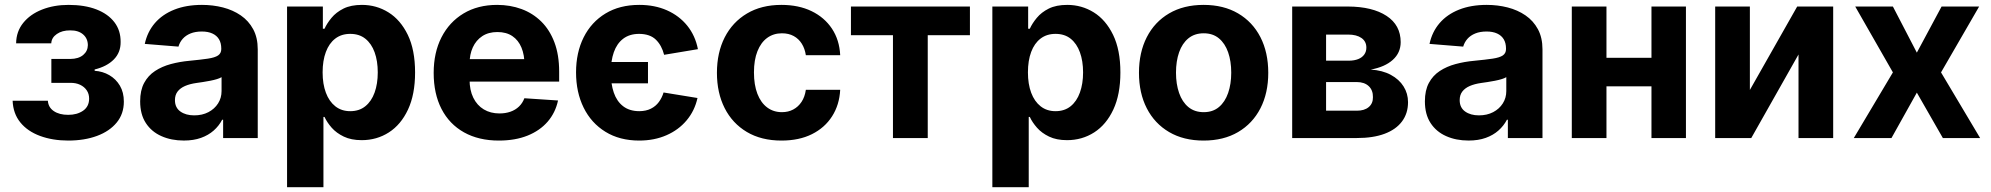

<svg xmlns="http://www.w3.org/2000/svg" viewBox="-20 -573 8265 797"><path d="M32.4 -154.9H178.7Q180.4 -127.4 203.4 -111.8Q226.4 -96.2 263.1 -96.3Q299.9 -96.2 324.9 -113.4Q349.8 -130.7 350 -163.5Q350 -183.2 340.1 -197.9Q330.3 -212.6 312.7 -221Q295.2 -229.4 271.7 -229.1H193.2V-328.3H271.7Q306.2 -328.6 325.3 -344.8Q344.4 -360.9 344.7 -385.7Q344.4 -413.3 324.9 -430.2Q305.3 -447.2 271.5 -446.9Q238.2 -447.2 216 -431.9Q193.8 -416.7 192.8 -393H46.9Q47.5 -442.2 76.4 -478Q105.3 -513.9 154.6 -533.3Q203.9 -552.7 264.6 -552.7Q331.6 -552.7 380 -534Q428.4 -515.3 454.8 -480.9Q481.2 -446.5 480.7 -398.6Q481.2 -355.4 452.5 -326.2Q423.9 -297.1 372.9 -284.6V-279.1Q406.2 -277 433.8 -261Q461.4 -245 477.8 -217.2Q494.1 -189.5 494.1 -151.2Q494.1 -100.5 464.5 -64.4Q434.8 -28.2 382.8 -8.9Q330.9 10.4 263.5 10.5Q198 10.4 146.4 -8.7Q94.7 -27.7 64.6 -64.6Q34.5 -101.5 32.4 -154.9Z M743.1 10.4Q691 10.4 649.9 -8Q608.7 -26.3 585.3 -62.4Q561.8 -98.5 561.8 -152.3Q561.8 -198 578.3 -228.7Q594.8 -259.4 623.6 -278.3Q652.4 -297.2 689.2 -307.1Q726 -317 766.7 -320.7Q814.2 -325.3 843.1 -329.6Q872.1 -333.9 885.3 -342.9Q898.5 -352 898.5 -369.3V-371.7Q898.5 -394.2 889.1 -410Q879.6 -425.7 861.6 -433.9Q843.6 -442.2 817.9 -442.2Q790.7 -442.2 770.8 -434.1Q751 -426 738.5 -411.9Q726 -397.8 720.8 -379.5L581 -390.8Q591.6 -440.6 622.8 -477Q654 -513.3 703.6 -533Q753.1 -552.7 818.5 -552.7Q863.9 -552.7 905.4 -542.1Q946.9 -531.4 979.5 -509.1Q1012.1 -486.7 1031 -451.7Q1049.9 -416.7 1049.9 -368.2V0H906.2V-76H902.2Q889 -50.5 867 -31.1Q845.1 -11.7 814.4 -0.7Q783.6 10.4 743.1 10.4ZM786.2 -94.1Q819.6 -94.1 845.2 -107.5Q870.7 -120.9 885.2 -143.7Q899.7 -166.5 899.7 -194.9V-252.7Q892.9 -248.4 880.5 -244.6Q868.1 -240.8 852.8 -237.8Q837.5 -234.8 822.4 -232.5Q807.3 -230.3 795 -228.5Q768.2 -224.7 748.2 -216.1Q728.2 -207.4 717.2 -193.1Q706.2 -178.8 706.2 -157.4Q706.2 -126.3 728.7 -110.2Q751.2 -94.1 786.2 -94.1Z M1171.6 204.1V-545.9H1320.2V-453.7H1327.1Q1337.2 -476.1 1356.2 -499Q1375.1 -522 1405.9 -537.4Q1436.7 -552.7 1482.3 -552.7Q1542.4 -552.7 1592.4 -521.7Q1642.5 -490.6 1672.8 -428.3Q1703 -365.9 1703 -272.1Q1703 -181 1673.7 -118.3Q1644.4 -55.6 1594.2 -23.4Q1544 8.8 1481.5 8.8Q1437.8 8.8 1407.1 -6Q1376.4 -20.7 1356.9 -42.8Q1337.5 -64.9 1327.1 -87.5H1322.6V204.1ZM1433.9 -111.5Q1471.2 -111.5 1496.5 -132Q1521.9 -152.4 1535 -188.8Q1548.1 -225.2 1548.1 -272.5Q1548.1 -319.8 1535.1 -355.8Q1522.1 -391.8 1496.8 -412.1Q1471.6 -432.4 1433.9 -432.4Q1397.3 -432.4 1371.7 -412.8Q1346.1 -393.2 1332.7 -357.3Q1319.2 -321.4 1319.2 -272.5Q1319.2 -224.1 1332.8 -188Q1346.3 -151.9 1372 -131.7Q1397.7 -111.5 1433.9 -111.5Z M2050.9 10.5Q1967 10.5 1906.1 -23.6Q1845.2 -57.7 1812.7 -120.8Q1780.2 -183.9 1780.2 -270.3Q1780.2 -354.6 1812.6 -418.1Q1845.1 -481.6 1904.3 -517.2Q1963.5 -552.7 2043.7 -552.7Q2097.9 -552.7 2144.7 -535.5Q2191.5 -518.3 2226.7 -483.7Q2261.8 -449.2 2281.4 -397.3Q2301.1 -345.3 2301.1 -275.6V-234.2H1840.3V-327.5H2227.8L2157.3 -303.1Q2157.3 -344.9 2144.6 -375.5Q2131.9 -406.2 2106.9 -423.1Q2081.9 -440 2044.8 -440Q2007.7 -440 1981.9 -423Q1956.2 -406 1942.7 -376.5Q1929.2 -347.1 1929.2 -309V-243Q1929.2 -198.8 1944.7 -167.3Q1960.2 -135.7 1988.2 -118.9Q2016.2 -102.1 2053.2 -102.1Q2078.3 -102.1 2098.9 -109.3Q2119.4 -116.5 2134.3 -130.7Q2149.1 -144.8 2156.7 -165.2L2296.4 -155.9Q2285.7 -105.5 2253.4 -68Q2221 -30.6 2169.7 -10Q2118.4 10.5 2050.9 10.5Z M2669.8 -315.6V-227H2471.4V-315.6ZM2877.1 -368.9 2736.8 -345.5Q2726.7 -384.9 2702.5 -408.4Q2678.4 -431.9 2633.5 -432.4Q2593.2 -432.4 2566.8 -412.2Q2540.5 -392 2528 -356.2Q2515.5 -320.4 2515.5 -272.5Q2515.5 -224.7 2527.9 -188.5Q2540.3 -152.3 2566.7 -132Q2593 -111.7 2633.5 -111.5Q2661.8 -111.7 2681.9 -121.9Q2702.1 -132 2714.9 -149.5Q2727.8 -166.9 2734.5 -189.1L2875.3 -166.2Q2863.6 -113.2 2830.2 -73.4Q2796.9 -33.7 2746.6 -11.7Q2696.4 10.4 2633.5 10.5Q2552 10.4 2493.1 -26Q2434.2 -62.3 2402.7 -126.2Q2371.2 -190.1 2371.2 -272.5Q2371.2 -354.8 2402.8 -418Q2434.5 -481.2 2493.4 -517Q2552.3 -552.7 2633.7 -552.7Q2697.8 -552.7 2748.6 -530.2Q2799.5 -507.6 2832.9 -466.3Q2866.2 -424.9 2877.1 -368.9Z M3224.1 10.5Q3140.3 10.5 3080.2 -25.2Q3020.1 -61 2988 -124.4Q2956 -187.7 2956 -270.7Q2956 -354.5 2988.3 -417.9Q3020.7 -481.3 3080.8 -517Q3140.9 -552.7 3223.7 -552.7Q3295.1 -552.7 3348.7 -526.8Q3402.3 -500.9 3433.5 -454Q3464.6 -407 3467.7 -343.8H3325.1Q3321.1 -371 3308.3 -391.5Q3295.5 -412 3274.7 -423.4Q3253.9 -434.8 3225.9 -434.8Q3190.8 -434.8 3164.7 -415.8Q3138.7 -396.9 3124.2 -360.5Q3109.7 -324.2 3109.7 -272.5Q3109.7 -220.6 3124 -183.6Q3138.3 -146.6 3164.5 -127Q3190.6 -107.4 3225.9 -107.4Q3252.1 -107.4 3272.8 -118.5Q3293.6 -129.5 3307.3 -150.2Q3321 -171 3325.1 -200.2H3467.7Q3464.4 -137.5 3433.9 -90Q3403.5 -42.5 3350.2 -16Q3297 10.5 3224.1 10.5Z M3512.3 -426.8V-545.9H4006.2V-426.8H3831.1V0H3686.7V-426.8Z M4099.3 204.1V-545.9H4247.9V-453.7H4254.8Q4264.9 -476.1 4283.9 -499Q4302.8 -522 4333.6 -537.4Q4364.5 -552.7 4410.1 -552.7Q4470.1 -552.7 4520.2 -521.7Q4570.2 -490.6 4600.5 -428.3Q4630.8 -365.9 4630.8 -272.1Q4630.8 -181 4601.5 -118.3Q4572.2 -55.6 4522 -23.4Q4471.8 8.8 4409.3 8.8Q4365.5 8.8 4334.8 -6Q4304.1 -20.7 4284.7 -42.8Q4265.2 -64.9 4254.8 -87.5H4250.3V204.1ZM4361.6 -111.5Q4398.9 -111.5 4424.3 -132Q4449.6 -152.4 4462.7 -188.8Q4475.9 -225.2 4475.9 -272.5Q4475.9 -319.8 4462.8 -355.8Q4449.8 -391.8 4424.6 -412.1Q4399.3 -432.4 4361.6 -432.4Q4325 -432.4 4299.4 -412.8Q4273.8 -393.2 4260.4 -357.3Q4247 -321.4 4247 -272.5Q4247 -224.1 4260.5 -188Q4274 -151.9 4299.7 -131.7Q4325.4 -111.5 4361.6 -111.5Z M4976.1 10.5Q4893.3 10.5 4833.1 -24.8Q4772.9 -60.1 4740.4 -123.4Q4707.9 -186.7 4707.9 -270.7Q4707.9 -355.3 4740.4 -418.7Q4772.9 -482.1 4833.1 -517.4Q4893.3 -552.7 4976.1 -552.7Q5059.1 -552.7 5119.3 -517.4Q5179.5 -482.1 5212.1 -418.7Q5244.6 -355.3 5244.6 -270.7Q5244.6 -186.7 5212.1 -123.4Q5179.5 -60.1 5119.3 -24.8Q5059.1 10.5 4976.1 10.5ZM4976.7 -107.4Q5014.6 -107.4 5039.8 -128.6Q5065.1 -149.8 5078 -187Q5090.9 -224.1 5090.9 -271.3Q5090.9 -319.1 5078 -356Q5065.1 -392.8 5039.8 -413.8Q5014.6 -434.8 4976.7 -434.8Q4938.7 -434.8 4913 -413.8Q4887.4 -392.8 4874.5 -356Q4861.6 -319.1 4861.6 -271.3Q4861.6 -224.1 4874.5 -187Q4887.4 -149.8 4913 -128.6Q4938.7 -107.4 4976.7 -107.4Z M5343.9 0V-545.9H5576Q5677.1 -545.4 5735.6 -507.1Q5794.2 -468.8 5794.3 -398Q5794.2 -353.8 5761.3 -324.3Q5728.4 -294.8 5669.9 -284.2Q5718.8 -281 5753.3 -262.3Q5787.9 -243.6 5806.3 -214.2Q5824.8 -184.8 5824.8 -148.8Q5824.8 -102.4 5799.8 -68.9Q5774.8 -35.4 5727.5 -17.7Q5680.2 0 5611.9 0ZM5484.6 -113.5H5611.9Q5643.5 -113.3 5661.5 -128.4Q5679.6 -143.5 5679.1 -169.7Q5679.6 -198.7 5661.5 -215.6Q5643.5 -232.4 5611.9 -232.4H5484.6ZM5484.6 -321.1H5579.5Q5602.1 -321.3 5618.2 -327.8Q5634.3 -334.3 5643.1 -346.6Q5652 -358.9 5651.8 -375.8Q5651.7 -401.1 5631.5 -415.3Q5611.3 -429.5 5576 -429.5H5484.6Z M6076.1 10.4Q6024 10.4 5982.9 -8Q5941.7 -26.3 5918.3 -62.4Q5894.8 -98.5 5894.8 -152.3Q5894.8 -198 5911.3 -228.7Q5927.8 -259.4 5956.6 -278.3Q5985.4 -297.2 6022.2 -307.1Q6059 -317 6099.7 -320.7Q6147.2 -325.3 6176.1 -329.6Q6205.1 -333.9 6218.3 -342.9Q6231.5 -352 6231.5 -369.3V-371.7Q6231.5 -394.2 6222.1 -410Q6212.6 -425.7 6194.6 -433.9Q6176.6 -442.2 6150.9 -442.2Q6123.7 -442.2 6103.9 -434.1Q6084 -426 6071.5 -411.9Q6059 -397.8 6053.8 -379.5L5914 -390.8Q5924.6 -440.6 5955.8 -477Q5987 -513.3 6036.6 -533Q6086.1 -552.7 6151.5 -552.7Q6196.9 -552.7 6238.4 -542.1Q6279.9 -531.4 6312.5 -509.1Q6345.1 -486.7 6364 -451.7Q6382.9 -416.7 6382.9 -368.2V0H6239.2V-76H6235.3Q6222 -50.5 6200 -31.1Q6178.1 -11.7 6147.4 -0.7Q6116.6 10.4 6076.1 10.4ZM6119.2 -94.1Q6152.6 -94.1 6178.2 -107.5Q6203.7 -120.9 6218.2 -143.7Q6232.7 -166.5 6232.7 -194.9V-252.7Q6225.9 -248.4 6213.5 -244.6Q6201.1 -240.8 6185.8 -237.8Q6170.5 -234.8 6155.4 -232.5Q6140.3 -230.3 6128 -228.5Q6101.2 -224.7 6081.2 -216.1Q6061.2 -207.4 6050.2 -193.1Q6039.2 -178.8 6039.2 -157.4Q6039.2 -126.3 6061.7 -110.2Q6084.2 -94.1 6119.2 -94.1Z M6883.5 -333.2V-214.6H6599.1V-333.2ZM6648.5 -545.9V0H6504.6V-545.9ZM6978.4 -545.9V0H6835.3V-545.9Z M7243.8 -199.6 7440.2 -545.9H7589.6V0H7445.7V-346.9L7249.6 0H7099.8V-545.9H7243.8Z M7837.5 -545.9 7936.9 -354.5 8039.6 -545.9H8195.5L8037.3 -272.5L8199.6 0H8044.9L7936.9 -188.5L7831.6 0H7675.2L7837.5 -272.5L7681.1 -545.9Z"/></svg>

Font: Inter V
Style: 
Weight: 400
Designer: Rasmus Andersson
Foundry: rsms
Version: Version 4.000;git-a3f224843